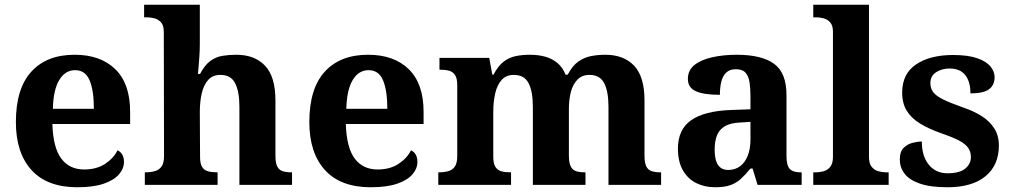

<svg xmlns="http://www.w3.org/2000/svg" viewBox="-20 -780 4274 810"><path d="M306 10Q179 10 113 -62.5Q47 -135 47 -265Q47 -406 112 -477.5Q177 -549 295 -549Q404 -549 466.5 -488Q529 -427 529 -308V-257H201Q204 -157 238.5 -111Q273 -65 335 -65Q387 -65 423 -88.5Q459 -112 476 -146Q490 -139 496.5 -126.5Q503 -114 503 -97Q503 -69 482 -44.5Q461 -20 417.5 -5Q374 10 306 10ZM376 -321Q376 -398 358 -441Q340 -484 297 -484Q255 -484 230 -442.5Q205 -401 203 -321Z M591 0V-53H593Q616 -53 633.5 -58Q651 -63 661.5 -77.5Q672 -92 672 -122L671 -646Q671 -673 659 -686Q647 -699 630.5 -703Q614 -707 600 -707H588V-760H823V-595Q823 -569 821 -539.5Q819 -510 817 -489Q815 -468 815 -468H824Q844 -506 867.5 -523Q891 -540 918.5 -544.5Q946 -549 977 -549Q1054 -549 1098 -503Q1142 -457 1142 -356V-124Q1142 -93 1149.5 -78Q1157 -63 1172 -58Q1187 -53 1209 -53H1212V0H990V-329Q990 -394 972 -429Q954 -464 910 -464Q877 -464 858 -442.5Q839 -421 831 -385.5Q823 -350 823 -309L824 -118Q824 -90 832.5 -76Q841 -62 857 -57.5Q873 -53 895 -53H898V0Z M1544 10Q1417 10 1351 -62.5Q1285 -135 1285 -265Q1285 -406 1350 -477.5Q1415 -549 1533 -549Q1642 -549 1704.5 -488Q1767 -427 1767 -308V-257H1439Q1442 -157 1476.5 -111Q1511 -65 1573 -65Q1625 -65 1661 -88.5Q1697 -112 1714 -146Q1728 -139 1734.5 -126.5Q1741 -114 1741 -97Q1741 -69 1720 -44.5Q1699 -20 1655.5 -5Q1612 10 1544 10ZM1614 -321Q1614 -398 1596 -441Q1578 -484 1535 -484Q1493 -484 1468 -442.5Q1443 -401 1441 -321Z M1829 0V-53H1831Q1854 -53 1871.5 -58Q1889 -63 1899 -77.5Q1909 -92 1909 -122V-421Q1909 -449 1900 -463Q1891 -477 1875 -481.5Q1859 -486 1837 -486H1834V-536H2044L2057 -465H2062Q2082 -503 2105.5 -520.5Q2129 -538 2156.5 -543.5Q2184 -549 2215 -549Q2252 -549 2281.5 -540.5Q2311 -532 2332.5 -513.5Q2354 -495 2366 -465H2375Q2395 -503 2420 -520.5Q2445 -538 2474 -543.5Q2503 -549 2534 -549Q2611 -549 2655 -503Q2699 -457 2699 -356V-124Q2699 -93 2706.5 -78Q2714 -63 2729 -58Q2744 -53 2766 -53H2769V0H2547V-329Q2547 -394 2529 -429Q2511 -464 2467 -464Q2436 -464 2416.5 -444.5Q2397 -425 2388.5 -392.5Q2380 -360 2380 -321V-124Q2380 -94 2387.5 -78.5Q2395 -63 2410 -58Q2425 -53 2447 -53H2450V0H2228V-329Q2228 -394 2210 -429Q2192 -464 2148 -464Q2115 -464 2096 -442.5Q2077 -421 2069 -385.5Q2061 -350 2061 -309V-118Q2061 -90 2070 -76Q2079 -62 2095 -57.5Q2111 -53 2133 -53H2136V0Z M2997 10Q2953 10 2917.5 -7.5Q2882 -25 2861 -61.5Q2840 -98 2840 -153Q2840 -234 2896 -273Q2952 -312 3064 -316L3146 -319V-374Q3146 -408 3142 -433.5Q3138 -459 3125 -473.5Q3112 -488 3084 -488Q3059 -488 3044 -474Q3029 -460 3023 -435.5Q3017 -411 3017 -380Q2950 -380 2916 -395Q2882 -410 2882 -447Q2882 -484 2910 -506Q2938 -528 2985 -538.5Q3032 -549 3088 -549Q3193 -549 3245.5 -511Q3298 -473 3298 -379V-124Q3298 -97 3303.5 -81.5Q3309 -66 3322.5 -59.5Q3336 -53 3358 -53H3362V0H3176L3155 -69H3146Q3124 -42 3104.5 -24.5Q3085 -7 3060 1.5Q3035 10 2997 10ZM3052 -63Q3081 -63 3102 -78.5Q3123 -94 3134.5 -123Q3146 -152 3146 -191V-266L3101 -263Q3061 -261 3038 -247.5Q3015 -234 3005 -209.5Q2995 -185 2995 -149Q2995 -121 3001 -101.5Q3007 -82 3020 -72.5Q3033 -63 3052 -63Z M3411 0V-53H3423Q3438 -53 3454.5 -57.5Q3471 -62 3482.5 -76Q3494 -90 3494 -118V-646Q3494 -673 3482 -686Q3470 -699 3453.5 -703Q3437 -707 3423 -707H3411V-760H3646V-118Q3646 -90 3657.5 -76Q3669 -62 3686 -57.5Q3703 -53 3717 -53H3729V0Z M3977 10Q3905 10 3860.5 -5.5Q3816 -21 3796 -47.5Q3776 -74 3776 -107Q3776 -140 3792 -156Q3808 -172 3830 -177.5Q3852 -183 3869 -183Q3869 -121 3898.5 -85Q3928 -49 3977 -49Q4029 -49 4052.5 -69Q4076 -89 4076 -117Q4076 -139 4065 -155.5Q4054 -172 4027 -186.5Q4000 -201 3953 -217Q3899 -236 3862 -258.5Q3825 -281 3805.5 -312.5Q3786 -344 3786 -389Q3786 -469 3845 -508.5Q3904 -548 4001 -548Q4064 -548 4102.5 -534.5Q4141 -521 4158.5 -499.5Q4176 -478 4176 -455Q4176 -421 4152.5 -403.5Q4129 -386 4074 -386Q4074 -436 4052 -463.5Q4030 -491 3986 -491Q3954 -491 3929.5 -475.5Q3905 -460 3905 -429Q3905 -408 3916.5 -392Q3928 -376 3958 -361Q3988 -346 4042 -327Q4087 -312 4121 -290.5Q4155 -269 4174.5 -238.5Q4194 -208 4194 -166Q4194 -83 4137.5 -36.5Q4081 10 3977 10Z"/></svg>

Font: Noto Serif Tamil
Style: Bold
Weight: 700
Designer: Indian Type Foundry, Tom Grace, and the Monotype Design Team
Foundry: Monotype Imaging Inc.
Version: Version 2.003